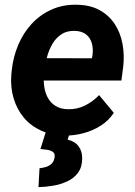

<svg xmlns="http://www.w3.org/2000/svg" viewBox="-20 -558 564 804"><path d="M250 9.8Q195.8 8.8 152.3 -11Q108.9 -30.8 79.8 -65.4Q50.8 -100.1 37.1 -146Q23.4 -191.9 27.3 -244.6L29.3 -264.6Q35.2 -319.8 56.2 -369.6Q77.1 -419.4 112.3 -457.8Q147.5 -496.1 195.6 -517.8Q243.7 -539.6 302.7 -538.1Q357.9 -537.1 397 -515.6Q436 -494.1 460 -458Q483.9 -421.9 492.7 -375.7Q501.5 -329.6 496.1 -279.3L488.3 -220.7H80.1L95.2 -314.5L364.7 -314L367.2 -326.2Q371.1 -353 364.7 -376.2Q358.4 -399.4 340.8 -413.6Q323.2 -427.7 293.9 -428.7Q260.3 -429.7 237.3 -414.6Q214.4 -399.4 199.7 -374.5Q185.1 -349.6 177.2 -320.6Q169.4 -291.5 166 -264.6L164.1 -245.1Q161.6 -219.2 165.5 -193.6Q169.4 -168 180.9 -147.5Q192.4 -127 212.6 -114.3Q232.9 -101.6 263.7 -100.6Q302.7 -99.6 335.7 -116Q368.7 -132.3 395 -159.7L456.5 -85.4Q434.6 -52.2 400.6 -31Q366.7 -9.8 327.6 0.2Q288.6 10.3 250 9.8ZM170.9 -2.9 272.9 -3.9 263.2 26.9Q293.5 33.7 309.1 54.7Q324.7 75.7 324.2 106.4Q323.7 142.6 306.4 165.8Q289.1 189 261.2 201.7Q233.4 214.4 201.7 219.7Q169.9 225.1 141.1 225.6L145.5 146.5Q159.7 145 173.1 140.9Q186.5 136.7 196.3 127.2Q206.1 117.7 208.5 101.6Q211.4 85 201.2 77.9Q190.9 70.8 175.8 69.1Q160.6 67.4 149.4 65.9Z"/></svg>

Font: Roboto
Style: Bold Italic
Weight: 700
Italic angle: -12°
Designer: Christian Robertson
Foundry: Google
Version: Version 3.0